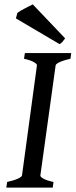

<svg xmlns="http://www.w3.org/2000/svg" viewBox="-20 -858 346 878"><path d="M302.2 -589.4Q271.5 -582.5 253.4 -574.2Q235.4 -565.9 234.4 -559.1L164.6 -55.7Q163.6 -49.8 178.2 -41.3Q192.9 -32.7 224.6 -25.9L221.2 0H8.8L12.7 -25.9Q43.5 -32.7 61.3 -40.8Q79.1 -48.8 80.6 -55.7L148.9 -559.1Q149.9 -564.9 135.3 -573.7Q120.6 -582.5 89.8 -589.4L93.8 -615.2H305.7ZM277.8 -682.6Q271 -672.9 265.6 -666.7Q260.3 -660.6 252.4 -656.2L52.7 -773.9L59.6 -799.3Q65.4 -803.7 74.7 -809.1Q84 -814.5 94.2 -819.8Q104.5 -825.2 114.3 -830.1L129.9 -837.9Z"/></svg>

Font: Gentium Book Basic
Style: Italic
Weight: 400
Italic angle: -8°
Designer: J. Victor Gaultney and Annie Olsen
Foundry: SIL International
Version: Version 1.102; 2013; Maintenance release